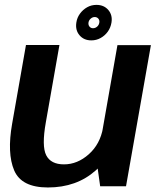

<svg xmlns="http://www.w3.org/2000/svg" viewBox="-20 -782 664 806"><path d="M400.5 0H509L613.5 -592.5H473L386.5 -100ZM229.5 -593H89L31 -263Q9 -138.5 39.5 -66.8Q70 5 181 5Q301.5 5 381.8 -66.5Q462 -138 475.5 -214L412.5 -246Q400.5 -177 352.8 -134.5Q305 -92 248.5 -92Q193.5 -92 174 -130.2Q154.5 -168.5 172.5 -269ZM363.5 -612.5Q384.5 -612.5 402.5 -622.5Q420.5 -632.5 432.5 -649.2Q444.5 -666 448 -687.5Q453 -718.5 434.8 -740Q416.5 -761.5 385 -761.5Q363.5 -761.5 345.8 -751.5Q328 -741.5 315.8 -724.8Q303.5 -708 300.5 -687.5Q295.5 -655.5 313.8 -634Q332 -612.5 363.5 -612.5ZM370.5 -663.5Q361.5 -663.5 355.8 -670.2Q350 -677 351.5 -687.5Q353 -697 360.8 -703.8Q368.5 -710.5 377.5 -710.5Q387 -710.5 392.8 -703.8Q398.5 -697 397 -687.5Q395.5 -677 387.8 -670.2Q380 -663.5 370.5 -663.5Z"/></svg>

Font: Anybody UltraCondensed Thin SemiBold
Style: Italic
Weight: 600
Italic angle: -10°
Version: Version 1.111